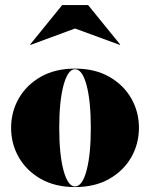

<svg xmlns="http://www.w3.org/2000/svg" viewBox="-20 -748 608 778"><path d="M284 -632.5 103.5 -566 102 -567.5 232 -727.5H337L467 -567.5L465.5 -566ZM25 -230Q25 -295 56.2 -349.5Q87.5 -404 145.5 -437Q203.5 -470 284 -470Q364.5 -470 422.5 -437Q480.5 -404 511.8 -349.5Q543 -295 543 -230Q543 -165 511.8 -110.5Q480.5 -56 422.5 -23Q364.5 10 284 10Q203.5 10 145.5 -23Q87.5 -56 56.2 -110.5Q25 -165 25 -230ZM220 -230Q220 -122 237.5 -57.2Q255 7.5 284 7.5Q313.5 7.5 330.8 -57.2Q348 -122 348 -230Q348 -338 330.8 -402.8Q313.5 -467.5 284 -467.5Q255 -467.5 237.5 -402.8Q220 -338 220 -230Z"/></svg>

Font: Bodoni* 72pt Fatface
Style: Regular
Weight: 900
Version: Version 2.3